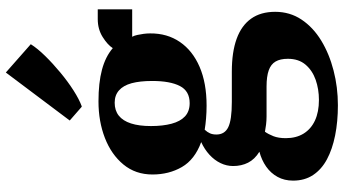

<svg xmlns="http://www.w3.org/2000/svg" viewBox="-280 -635 1178 658"><g transform="rotate(-90 309.0 -306.0)"><path d="M277.5 263Q221 263 173.8 253.5Q126.5 244 92 225.5Q57.5 207 38.2 178Q19 149 19 109.5Q19 79.5 31.8 56.2Q44.5 33 67 17.2Q89.5 1.5 118 -6Q92 -22 80.5 -44.8Q69 -67.5 69 -96Q69 -118.5 79 -139.2Q89 -160 107.5 -177Q126 -194 151 -205.5Q91 -227.5 65.5 -271.8Q40 -316 40 -372.5Q40 -430.5 74.2 -472Q108.5 -513.5 165.2 -535.5Q222 -557.5 290.5 -557.5Q354.5 -557.5 399.2 -545.5Q444 -533.5 473 -508.5Q484.5 -526.5 511.2 -543.2Q538 -560 572.5 -560H606V-442H512Q516 -435 518.2 -424.5Q520.5 -414 522 -402.8Q523.5 -391.5 523.5 -380.5Q524 -322 494.2 -278.5Q464.5 -235 409 -211Q353.5 -187 276 -187Q253.5 -187 232.2 -188.8Q211 -190.5 193.5 -193.5Q185 -184.5 181 -175.2Q177 -166 177 -153.5Q177 -125 202 -112.8Q227 -100.5 288.5 -100.5H392.5Q459.5 -100.5 505 -84Q550.5 -67.5 574 -34.5Q597.5 -1.5 597.5 48Q597.5 98.5 571 138.2Q544.5 178 499 205.8Q453.5 233.5 396.2 248.2Q339 263 277.5 263ZM295.5 198Q332.5 198 364.5 186.8Q396.5 175.5 416.5 152Q436.5 128.5 436.5 91.5Q436.5 65.5 427.2 49.5Q418 33.5 397 26Q376 18.5 341.5 18.5H239Q224.5 18.5 211 16.8Q197.5 15 186.5 13Q178 25 171.2 42.2Q164.5 59.5 164.5 84.5Q164.5 120 180.2 145.5Q196 171 225.2 184.5Q254.5 198 295.5 198ZM284.5 -245Q326 -245 343.2 -278.5Q360.5 -312 360.5 -373.5Q360.5 -415.5 352.8 -444Q345 -472.5 328.2 -487.2Q311.5 -502 286 -502Q259.5 -502 241.8 -488Q224 -474 215 -446.2Q206 -418.5 206 -377.5Q206 -337 214 -307Q222 -277 239.2 -261Q256.5 -245 284.5 -245ZM272 -615 225 -656 389.5 -875 486.5 -789.5Q472 -766.5 446 -740Q420 -713.5 389.2 -688Q358.5 -662.5 328 -643Q297.5 -623.5 274 -615Z"/></g></svg>

Font: Merriweather 48pt Black
Style: Regular
Weight: 900
Version: Version 2.100